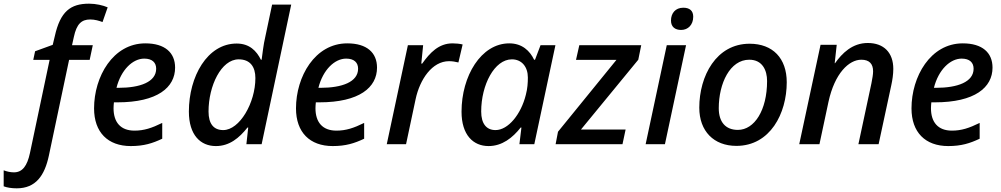

<svg xmlns="http://www.w3.org/2000/svg" viewBox="-131 -785 5450 1045"><path d="M-40 240C64 240 112 170 135 62L245 -459H357L374 -539H261L271 -584C286 -655 313 -679 360 -679C386 -679 408 -672 427 -665L455 -745C430 -756 391 -765 354 -765C253 -765 197 -723 167 -587L156 -541L60 -506L50 -459H139L32 48C17 118 -9 153 -55 153C-75 153 -92 149 -111 142V229C-93 236 -68 240 -40 240Z M581 10C652 10 699 -5 752 -30V-116C695 -88 653 -74 601 -74C525 -74 487 -120 487 -196C487 -205 488 -217 489 -228H508C726 -228 822 -309 822 -417C822 -498 767 -549 660 -549C484 -549 381 -368 381 -195C381 -65 456 10 581 10ZM514 -307H503C528 -406 592 -466 654 -466C698 -466 719 -444 719 -411C719 -339 632 -307 514 -307Z M1044 10C1118 10 1171 -34 1216 -91H1220L1210 0H1293L1454 -760H1350L1313 -585C1302 -539 1298 -493 1293 -460H1289C1265 -508 1227 -548 1157 -548C997 -548 897 -368 897 -178C897 -49 961 10 1044 10ZM1084 -77C1032 -77 1004 -111 1004 -178C1004 -318 1073 -462 1168 -462C1231 -462 1259 -421 1259 -360C1259 -225 1173 -77 1084 -77Z M1680 10C1751 10 1798 -5 1851 -30V-116C1794 -88 1752 -74 1700 -74C1624 -74 1586 -120 1586 -196C1586 -205 1587 -217 1588 -228H1607C1825 -228 1921 -309 1921 -417C1921 -498 1866 -549 1759 -549C1583 -549 1480 -368 1480 -195C1480 -65 1555 10 1680 10ZM1613 -307H1602C1627 -406 1691 -466 1753 -466C1797 -466 1818 -444 1818 -411C1818 -339 1731 -307 1613 -307Z M1974 0H2079L2131 -245C2154 -353 2221 -452 2313 -452C2331 -452 2348 -449 2364 -445L2387 -543C2371 -547 2350 -549 2332 -549C2257 -549 2209 -498 2167 -439H2162L2172 -539H2089Z M2528 10C2602 10 2659 -35 2703 -91H2707L2696 0H2777L2892 -539H2811L2781 -460H2776C2753 -508 2711 -549 2641 -549C2487 -549 2381 -371 2381 -177C2381 -50 2445 10 2528 10ZM2566 -77C2517 -77 2488 -111 2488 -178C2488 -323 2560 -462 2655 -462C2709 -462 2742 -421 2742 -363C2742 -334 2740 -303 2731 -269C2705 -163 2635 -77 2566 -77Z M2893 0H3257L3274 -80H3031L3343 -460L3359 -539H3022L3004 -459H3224L2906 -68Z M3576 -622C3614 -622 3642 -650 3642 -694C3642 -727 3622 -743 3588 -743C3545 -743 3521 -713 3521 -673C3521 -638 3544 -622 3576 -622ZM3383 0H3488L3603 -539H3498Z M3877 9C4061 9 4151 -168 4151 -337C4151 -468 4075 -547 3949 -547C3767 -547 3675 -371 3675 -199C3675 -71 3754 9 3877 9ZM3885 -78C3818 -78 3781 -121 3781 -196C3781 -331 3842 -460 3947 -460C4019 -460 4044 -402 4044 -344C4044 -185 3975 -78 3885 -78Z M4219 0H4329L4378 -230C4412 -387 4490 -460 4557 -460C4600 -460 4621 -438 4621 -397C4621 -379 4617 -359 4612 -332L4541 0H4651L4720 -321C4726 -348 4731 -381 4731 -410C4731 -498 4680 -551 4592 -551C4508 -551 4452 -495 4414 -441H4412L4423 -541H4335Z M5030 10C5101 10 5148 -5 5201 -30V-116C5144 -88 5102 -74 5050 -74C4974 -74 4936 -120 4936 -196C4936 -205 4937 -217 4938 -228H4957C5175 -228 5271 -309 5271 -417C5271 -498 5216 -549 5109 -549C4933 -549 4830 -368 4830 -195C4830 -65 4905 10 5030 10ZM4963 -307H4952C4977 -406 5041 -466 5103 -466C5147 -466 5168 -444 5168 -411C5168 -339 5081 -307 4963 -307Z"/></svg>

Font: Noto Sans Medium
Style: Italic
Weight: 500
Italic angle: -12°
Designer: Monotype Design Team
Foundry: Monotype Imaging Inc.
Version: Version 2.013